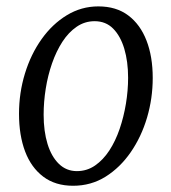

<svg xmlns="http://www.w3.org/2000/svg" viewBox="-20 -586 550 616"><path d="M295.5 -565.5Q353 -565.5 391.5 -536.5Q430 -507.5 450 -456Q470 -404.5 470 -336Q470 -270.5 451.8 -208.8Q433.5 -147 399.5 -97.8Q365.5 -48.5 318.8 -19.2Q272 10 214.5 10Q157.5 10 118.8 -19.2Q80 -48.5 60.5 -100.2Q41 -152 41 -221Q41 -288 60 -350Q79 -412 113.5 -460.5Q148 -509 194.5 -537.2Q241 -565.5 295.5 -565.5ZM283.5 -518Q252 -518 226 -500.2Q200 -482.5 180.2 -452Q160.5 -421.5 147 -382.8Q133.5 -344 126.8 -301.8Q120 -259.5 120 -218Q120 -165 132.5 -124.2Q145 -83.5 169 -60.2Q193 -37 226.5 -37Q259 -37 285 -55Q311 -73 330.8 -103.2Q350.5 -133.5 363.8 -172.2Q377 -211 384 -253.2Q391 -295.5 391 -336.5Q391 -388.5 378.8 -429.5Q366.5 -470.5 343 -494.2Q319.5 -518 283.5 -518Z"/></svg>

Font: Merriweather 24pt SemiCondensed Light
Style: Italic
Weight: 300
Width: 4
Italic angle: -7.8°
Designer: Eben Sorkin
Foundry: Eben Sorkin
Version: Version 2.101